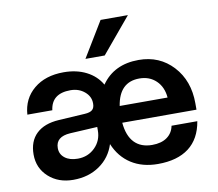

<svg xmlns="http://www.w3.org/2000/svg" viewBox="-81 -831 1064 939"><g transform="rotate(-10 451.0 -361.5)"><path d="M611.8 -734.9 465.8 -560.1H370.1L476.1 -734.9ZM630.9 7.8Q553.7 7.8 498.5 -27.6Q443.4 -63 416 -128.9Q395.5 -64 340.6 -25.9Q285.6 12.2 210 12.2Q135.7 12.2 87.4 -31.7Q39.1 -75.7 39.1 -143.1Q39.1 -209 78.1 -246.3Q117.2 -283.7 189.9 -288.1L319.8 -295.9Q346.7 -297.4 357.9 -307.4Q369.1 -317.4 369.1 -337.9V-339.8Q369.1 -374 340.6 -397.9Q312 -421.9 271 -421.9Q177.2 -421.9 167 -340.8H43Q48.3 -419.4 105.2 -466.8Q162.1 -514.2 252.9 -514.2Q317.4 -514.2 365.7 -489.5Q414.1 -464.8 439.9 -419.9Q502 -509.8 625 -509.8Q728.5 -509.8 795.2 -437.5Q861.8 -365.2 861.8 -252.9V-221.2H493.2Q499 -155.8 531 -122.3Q563 -88.9 619.1 -88.9Q665 -88.9 693.1 -109.1Q721.2 -129.4 728 -165H856Q841.8 -79.1 784.7 -35.6Q727.5 7.8 630.9 7.8ZM612.8 -419.9Q513.2 -419.9 495.1 -304.2H732.9Q728.5 -356.9 695.8 -388.4Q663.1 -419.9 612.8 -419.9ZM161.1 -153.8Q161.1 -123 185.1 -104.5Q209 -85.9 249 -85.9Q299.8 -85.9 334.5 -120.1Q369.1 -154.3 369.1 -205.1V-222.2L233.9 -214.8Q161.1 -210.4 161.1 -153.8Z"/></g></svg>

Font: Overused Grotesk SemiBold
Style: Regular
Weight: 600
Version: Version 0.002